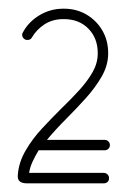

<svg xmlns="http://www.w3.org/2000/svg" viewBox="-20 -771 284 442"><path d="M219 -373Q224 -373 227.5 -369.5Q231 -366 231 -361Q231 -355 227.5 -352Q224 -349 219 -349H41Q31 -349 25.5 -353.5Q20 -358 21 -368Q23 -397 39 -424.5Q55 -452 77 -475.5Q99 -499 119 -519Q143 -542 162.5 -563.5Q182 -585 193.5 -605.5Q205 -626 205 -648V-649Q205 -683 183.5 -705Q162 -727 127 -727H126Q101 -727 82.5 -715Q64 -703 53 -684Q50 -679 43 -679Q38 -679 34.5 -682.5Q31 -686 31 -691Q31 -694 33 -697Q46 -721 71 -736Q96 -751 126 -751H127Q156 -751 179 -737.5Q202 -724 215.5 -701Q229 -678 229 -649V-648Q229 -621 214.5 -595.5Q200 -570 178 -545.5Q156 -521 132 -497Q108 -473 88 -449H221Q226 -449 229.5 -445.5Q233 -442 233 -437Q233 -432 229.5 -428.5Q226 -425 221 -425H69Q61 -412 55 -399Q49 -386 47 -373Z"/></svg>

Font: Libertine Sup Light
Style: Regular
Weight: 300
Designer: Bastien Sozeau
Foundry: NBR — Bastien Sozeau
Version: Version 2.003; ttfautohint (v1.8.4.7-5d5b);gftools[0.9.33]